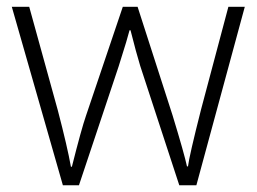

<svg xmlns="http://www.w3.org/2000/svg" viewBox="-20 -551 763 571"><path d="M564 0H513.2L397 -355Q385.3 -393.1 368.2 -460.9H365.2L355 -424.8L333 -354L214.8 0H167L15.1 -530.8H66.9L151.9 -223.1Q180.2 -115.2 190.9 -55.2H193.8Q222.2 -168 235.8 -207L345.2 -530.8H389.2L493.2 -208Q527.8 -94.7 536.1 -56.2H539.1Q542.5 -85.9 578.1 -226.1L659.2 -530.8H708Z"/></svg>

Font: Open Sans Hebrew Light
Style: Regular
Weight: 300
Foundry: Ascender Corporation, Yanek Iontef
Version: Version 2.001;PS 002.001;hotconv 1.0.70;makeotf.lib2.5.58329